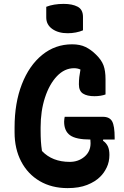

<svg xmlns="http://www.w3.org/2000/svg" viewBox="-20 -948 640 988"><path d="M218 -913Q256 -928 308 -928Q352 -928 379.5 -913.5Q407 -899 407 -861V-792Q391 -785 370.5 -781Q350 -777 328 -777Q280 -777 249 -799Q218 -821 218 -858ZM313 -347H509Q544 -347 557 -323.5Q570 -300 570 -239V-230H511L510 -224Q527 -212 535 -195Q543 -178 543 -151Q543 -115 529 -86Q515 -57 495 -38Q470 -13 428.5 3.5Q387 20 328 20Q246 20 184.5 -16Q123 -52 89 -117Q55 -182 55 -267V-292Q55 -418 92.5 -514.5Q130 -611 197 -665.5Q264 -720 351 -720Q392 -720 420.5 -706Q449 -692 474 -667Q502 -640 512.5 -612Q523 -584 523 -540V-462Q513 -458 498 -455.5Q483 -453 466 -453Q428 -453 407 -466.5Q386 -480 386 -514Q386 -534 388 -551.5Q390 -569 394 -590Q380 -597 361 -597Q312 -597 273 -556Q234 -515 211.5 -446Q189 -377 189 -293V-275Q189 -246 190.5 -221.5Q192 -197 196 -171Q249 -115 339 -115Q383 -115 414.5 -141.5Q446 -168 446 -211Q446 -222 445 -230Q371 -230 340.5 -252Q310 -274 310 -322Q310 -328 311 -335.5Q312 -343 313 -347Z"/></svg>

Font: Recursive Mn Csl St
Style: Bold
Weight: 700
Monospace: yes
Version: Version 1.079;hotconv 1.0.112;makeotfexe 2.5.65598; ttfautoh